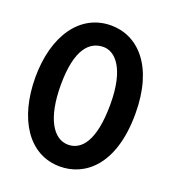

<svg xmlns="http://www.w3.org/2000/svg" viewBox="-123 -730 746 840"><g transform="rotate(20 250.0 -310.5)"><path d="M251 18C366 18 483 -72 483 -312C483 -533 377 -639 252 -639C108 -639 17 -506 17 -313C17 -121 104 18 251 18ZM133 -319C133 -488 189 -539 253 -539C306 -539 366 -481 366 -314C366 -139 312 -84 252 -84C182 -84 133 -166 133 -319Z"/></g></svg>

Font: Inconsolata
Style: Bold
Weight: 700
Monospace: yes
Designer: Raph Levien, Kirill Tkachev(cyreal.org)
Foundry: Raph Levien, Kirill Tkachev(cyreal.org)
Version: Version 1.014